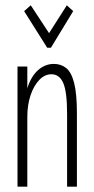

<svg xmlns="http://www.w3.org/2000/svg" viewBox="-20 -704 353 724"><path d="M46 0V-453H83V-371Q97 -416 123.5 -439.5Q150 -463 183 -463Q210 -463 229.5 -447.5Q249 -432 259.5 -391.5Q270 -351 270 -277V0H233V-274Q233 -358 218.5 -391Q204 -424 174 -424Q149 -424 128.5 -403Q108 -382 95.5 -345.5Q83 -309 83 -263V0ZM96 -684 165 -579 232 -684 256 -662 172 -524H158L71 -662Z"/></svg>

Font: Inconsolata ExtraCondensed Light
Style: Regular
Weight: 300
Width: 2
Monospace: yes
Designer: Raph Levien, Cyreal, Brenton Simpson
Foundry: Raph Levien, Cyreal, Google
Version: Version 3.100; ttfautohint (v1.8.4.7-5d5b)